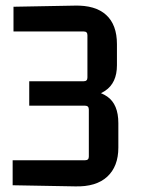

<svg xmlns="http://www.w3.org/2000/svg" viewBox="-20 -659 504 683"><path d="M401 -134Q401 -67 361.5 -30.5Q322 6 247 4L25 0V-89H283Q296 -89 296 -102V-269Q296 -283 283 -283H84V-370H278Q291 -370 291 -383V-534Q291 -547 278 -547H28V-635L245 -639Q319 -641 357.5 -606Q396 -571 396 -502V-427Q396 -364 354 -336Q312 -308 237 -308L241 -343Q322 -343 361.5 -315.5Q401 -288 401 -221Z"/></svg>

Font: Gemunu Libre ExtraLight SemiBold
Style: Regular
Weight: 600
Version: Version 1.100